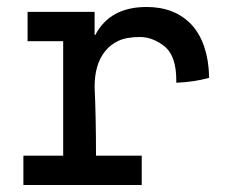

<svg xmlns="http://www.w3.org/2000/svg" viewBox="-20 -530 660 550"><path d="M59 -496H251V-430H253Q295 -510 400 -510Q481 -510 529 -459Q576 -407 579 -312V-309V-307Q536 -295 485 -293V-300Q485 -367 454 -395Q419 -424 381 -424Q343 -424 319 -413Q296 -402 281 -383Q251 -346 251 -281Q255 -196 255 -84H386V0H47V-84H161V-412H59Z"/></svg>

Font: Rilu
Style: Bold
Weight: 500
Designer: Alí Sinisterra
Foundry: Alí Sinisterra
Version: ""